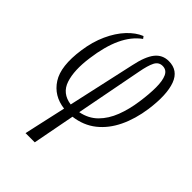

<svg xmlns="http://www.w3.org/2000/svg" viewBox="-227 -646 986 986"><g transform="rotate(45 266.5 -153.0)"><path d="M145 238 196 9Q113 -1 70.5 -67Q28 -133 47 -265Q57 -336 83 -393Q109 -450 145 -488.5Q181 -527 221 -543L230 -531Q180 -495 149.5 -429.5Q119 -364 106 -267Q92 -167 113 -103.5Q134 -40 205 -30L286 -396Q302 -473 330 -508.5Q358 -544 404 -544Q472 -544 496 -479Q520 -414 504 -297Q492 -213 460.5 -147.5Q429 -82 378 -41.5Q327 -1 256 8L212 238ZM334 -397 264 -33Q320 -44 356.5 -80.5Q393 -117 414 -171.5Q435 -226 444 -291Q453 -353 453 -401.5Q453 -450 440.5 -477Q428 -504 399 -504Q371 -504 357.5 -477.5Q344 -451 334 -397Z"/></g></svg>

Font: Noto Serif ExtraCondensed Light
Style: Italic
Weight: 300
Width: 2
Italic angle: -12°
Designer: Monotype Design Team
Foundry: Monotype Imaging Inc.
Version: Version 2.014; ttfautohint (v1.8.4.7-5d5b)